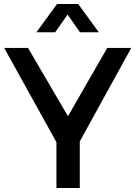

<svg xmlns="http://www.w3.org/2000/svg" viewBox="-20 -940 677 960"><path d="M1 -700.2H120.1L319.8 -358.9L516.1 -700.2H636.2L378.9 -232.9V0H262.2V-229ZM162.1 -778.8 265.1 -919.9H371.1L474.1 -778.8H379.9L317.9 -867.2L255.9 -778.8Z"/></svg>

Font: Trueno
Style: Rg
Weight: 400
Designer: Julieta Ulanovsky
Foundry: Julieta Ulanovsky
Version: Version 3.001b